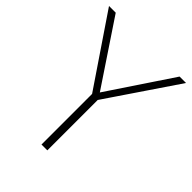

<svg xmlns="http://www.w3.org/2000/svg" viewBox="-200 -817 929 929"><g transform="rotate(45 264.5 -352.5)"><path d="M244 0V-367L255 -330L1 -705H47L272 -368H259L484 -705H528L274 -330L284 -367V0Z"/></g></svg>

Font: Nunito Sans 12pt ExtraLight SemiCondensed
Style: Regular
Weight: 200
Width: 4
Version: Version 3.101;gftools[0.9.27]